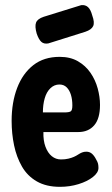

<svg xmlns="http://www.w3.org/2000/svg" viewBox="-20 -707 432 743"><path d="M212 16Q159 16 122.5 -5Q86 -26 65 -62.5Q44 -99 34.5 -144.5Q25 -190 25 -239Q25 -311 46.5 -367Q68 -423 109 -455Q150 -487 211 -487Q252 -487 281.5 -470Q311 -453 330 -425.5Q349 -398 358 -365Q367 -332 367 -301Q367 -248 344.5 -222Q322 -196 283 -196H148Q147 -163 156 -139Q165 -115 180.5 -102.5Q196 -90 216 -90Q232 -90 244.5 -93Q257 -96 266 -100Q275 -104 282.5 -109Q290 -114 297.5 -117Q305 -120 314 -120Q327 -120 336 -112Q345 -104 352 -90Q358 -80 359.5 -73Q361 -66 361 -57Q361 -39 339.5 -22Q318 -5 284 5.5Q250 16 212 16ZM146 -272H230Q247 -272 253.5 -276Q260 -280 260 -299Q260 -322 254.5 -340Q249 -358 238 -369Q227 -380 210 -380Q190 -380 175 -365.5Q160 -351 153 -326.5Q146 -302 146 -272ZM167 -539Q150 -536 140 -545Q130 -554 122 -577Q114 -605 119.5 -619.5Q125 -634 149 -642L294 -687Q310 -689 320.5 -679.5Q331 -670 337 -647Q347 -620 340.5 -606Q334 -592 310 -584Z"/></svg>

Font: Fredoka Condensed Medium
Style: Regular
Weight: 500
Width: 3
Designer: Ben Nathan
Foundry: Milena B. Brandão, Ben Nathan
Version: Version 2.001